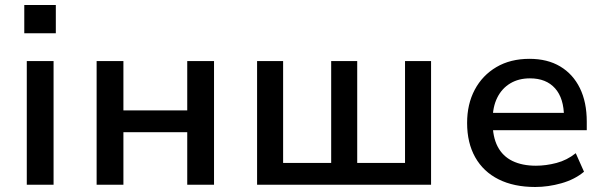

<svg xmlns="http://www.w3.org/2000/svg" viewBox="-20 -738 2419 767"><path d="M77 -605V-718H203V-605ZM87 0V-494H194V0Z M366 0V-494H473V-297H728V-494H835V0H728V-210H473V0Z M1007 0V-494H1111V-87H1303V-494H1407V-87H1598V-494H1702V0Z M2118 9Q2033 9 1972 -21.5Q1911 -52 1878.5 -109.5Q1846 -167 1846 -247Q1846 -322 1876.5 -379.5Q1907 -437 1963 -470Q2019 -503 2095 -503Q2167 -503 2218 -472.5Q2269 -442 2296.5 -386Q2324 -330 2324 -252V-218H1929V-287H2250L2233 -270Q2233 -345 2197.5 -385Q2162 -425 2097 -425Q2052 -425 2018.5 -405Q1985 -385 1966.5 -348Q1948 -311 1948 -259V-249Q1948 -191 1968 -152.5Q1988 -114 2027 -95Q2066 -76 2121 -76Q2161 -76 2203 -87Q2245 -98 2280 -126L2313 -52Q2276 -21 2223 -6Q2170 9 2118 9Z"/></svg>

Font: Nunito Sans 9pt SemiBold
Style: Regular
Weight: 600
Version: Version 3.101;gftools[0.9.27]